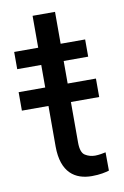

<svg xmlns="http://www.w3.org/2000/svg" viewBox="-85 -704 490 761"><g transform="rotate(-10 160.5 -323.5)"><path d="M191.4 -368.2V-459H290V-528.3H191.4V-656.7H101.1V-528.3H4.4V-459H101.1V-368.2H-5.9V-293.9H101.1V-131.3C101.1 -25.4 155.8 9.8 222.7 9.8C255.4 9.8 278.3 4.4 292.5 0L292 -73.7C283.7 -71.8 264.6 -67.9 249.5 -67.9C234.4 -67.9 221.2 -71.8 209.5 -79.1C197.3 -86.4 191.4 -104 191.4 -130.9V-293.9H305.2V-368.2Z"/></g></svg>

Font: Vazirmatn
Style: Regular
Weight: 400
Designer: Saber Rastikerdar
Foundry: Saber Rastikerdar
Version: Version 33.003